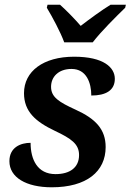

<svg xmlns="http://www.w3.org/2000/svg" viewBox="-20 -786 555 816"><path d="M253 -606H374C411 -654 473 -715 512 -753L515 -766H450C414 -744 359 -704 323 -676C299 -704 261 -743 235 -766H182L179 -753C202 -715 237 -650 253 -606ZM200 10C348 10 429 -57 429 -161C429 -236 387 -281 301 -320C231 -352 197 -373 197 -417C197 -460 229 -493 284 -493C348 -493 368 -433 368 -380C430 -380 468 -402 468 -451C468 -499 421 -545 295 -545C164 -545 82 -483 82 -390C82 -312 131 -269 213 -230C283 -197 316 -174 316 -127C316 -74 277 -46 216 -46C139 -46 110 -108 110 -179C68 -179 20 -160 20 -101C20 -32 91 10 200 10Z"/></svg>

Font: Noto Serif SemiBold
Style: Italic
Weight: 600
Italic angle: -12°
Designer: Monotype Design Team
Foundry: Monotype Imaging Inc.
Version: Version 2.014